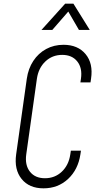

<svg xmlns="http://www.w3.org/2000/svg" viewBox="-20 -1010 522 1046"><path d="M421 -189 418 -169Q405.5 -86 350.8 -35Q296 16 217 16Q139 16 97.8 -35Q56.5 -86 68 -169L126 -581Q134 -636.5 161.5 -678.2Q189 -720 231.5 -743Q274 -766 326 -766Q404 -766 446.2 -715.2Q488.5 -664.5 476 -581L473 -561H418L421 -581Q429.5 -639.5 401 -675.2Q372.5 -711 319 -711Q265 -711 227.2 -675.2Q189.5 -639.5 181 -581L123 -169Q115 -110.5 143 -74.8Q171 -39 225 -39Q279 -39 316.8 -74.8Q354.5 -110.5 363 -169L366 -189ZM206 -847 335 -990H380L469 -847H410L352 -947L265 -847Z"/></svg>

Font: Mohave Light
Style: Italic
Weight: 300
Italic angle: -8°
Designer: Gumpita Rahayu
Foundry: Tokotype
Version: Version 2.003